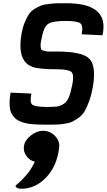

<svg xmlns="http://www.w3.org/2000/svg" viewBox="-20 -772 663 1192"><path d="M271 2Q242 2 223.5 1.5Q205 1 180.5 -1Q156 -3 140 -7Q124 -11 106 -18Q88 -25 77 -35Q66 -45 56 -60Q46 -75 42.5 -94.5Q39 -114 39.5 -139.5Q40 -165 46 -197L175 -191Q163 -135 181.5 -121.5Q200 -108 275 -108Q315 -108 335.5 -111Q356 -114 376 -127.5Q396 -141 407 -167.5Q418 -194 428 -242Q442 -309 423 -325.5Q404 -342 333 -342Q220 -342 181 -357Q102 -386 107 -502Q108 -530 114 -564Q121 -603 133.5 -633Q146 -663 159 -683Q172 -703 194.5 -716.5Q217 -730 234 -737Q251 -744 282.5 -747.5Q314 -751 333.5 -751.5Q353 -752 391 -752Q527 -752 583 -702Q639 -652 616 -553L487 -559Q498 -614 477.5 -628Q457 -642 388 -642Q312 -642 283.5 -626.5Q255 -611 242 -552Q236 -521 233.5 -509Q231 -497 232.5 -482Q234 -467 236.5 -464Q239 -461 253.5 -456.5Q268 -452 279.5 -452Q291 -452 322 -452Q332 -452 337 -452Q490 -452 534.5 -407.5Q579 -363 556 -230Q547 -181 533.5 -144Q520 -107 506 -82.5Q492 -58 469 -41.5Q446 -25 428.5 -16.5Q411 -8 379.5 -3.5Q348 1 328.5 1.5Q309 2 271 2ZM111 400Q97 400 86.5 394.5Q76 389 77 381Q77 379 96.5 363Q116 347 145.5 312.5Q175 278 196 232Q163 224 143 195Q123 166 129 134Q134 99 171 69.5Q208 40 247 40Q292 40 322.5 73Q353 106 347 146Q334 258 267 329Q200 400 111 400Z"/></svg>

Font: Hermit
Style: Bold Italic
Weight: 700
Italic angle: -10°
Designer: Pablo Caro
Version: Version 2.000;PS 002.000;hotconv 1.0.88;makeotf.lib2.5.64775